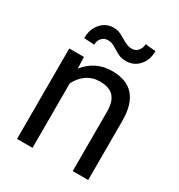

<svg xmlns="http://www.w3.org/2000/svg" viewBox="-175 -856 903 971"><g transform="rotate(30 276.0 -370.0)"><path d="M153.8 -528.3 156.7 -461.9Q217.3 -538.1 314.9 -538.1Q482.4 -538.1 483.9 -349.1V0H393.6V-349.6Q393.1 -406.7 367.4 -434.1Q341.8 -461.4 287.6 -461.4Q243.7 -461.4 210.4 -438Q177.2 -414.6 158.7 -376.5V0H68.4V-528.3ZM452.6 -734.4Q452.6 -681.6 422.6 -648.9Q392.6 -616.2 347.7 -616.2Q327.6 -616.2 313 -621.1Q298.3 -626 274.7 -641.1Q251 -656.2 240.5 -659.4Q230 -662.6 216.3 -662.6Q196.3 -662.6 182.1 -647.2Q168 -631.8 168 -607.9L107.4 -611.3Q107.4 -663.6 137 -697.8Q166.5 -731.9 211.9 -731.9Q229 -731.9 242.7 -727.1Q256.3 -722.2 279.8 -708Q303.2 -693.8 315.7 -689.5Q328.1 -685.1 343.3 -685.1Q364.3 -685.1 378.2 -701.7Q392.1 -718.3 392.1 -740.2Z"/></g></svg>

Font: SteelSelectRoboto
Style: Roboto-Regular
Weight: 400
Designer: Google
Version: Version 2.137; 2017